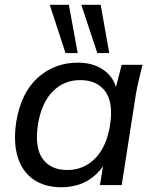

<svg xmlns="http://www.w3.org/2000/svg" viewBox="-20 -774 645 803"><path d="M236 9Q167 9 120 -23.5Q73 -56 54 -117.5Q35 -179 48 -265Q68 -386 138 -449Q208 -512 306 -512Q372 -512 416.5 -479Q461 -446 470 -388L459 -387L489 -503H576Q569 -473 561.5 -443Q554 -413 549 -384L489 0H398L417 -117H432Q406 -58 356 -24.5Q306 9 236 9ZM262 -63Q329 -63 377 -110.5Q425 -158 440 -249Q455 -344 420.5 -391.5Q386 -439 315 -439Q248 -439 201 -392Q154 -345 139 -255Q124 -159 157.5 -111Q191 -63 262 -63ZM387 -552 320 -754H401L437 -552ZM254 -552 188 -754H268L305 -552Z"/></svg>

Font: Mulish ExtraLight Medium
Style: Italic
Weight: 500
Italic angle: -9°
Version: Version 3.603